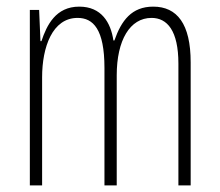

<svg xmlns="http://www.w3.org/2000/svg" viewBox="-20 -559 663 579"><path d="M442 -539C377 -539 346 -497 325 -437H322C314 -491 286 -539 219 -539C148 -539 121 -483 105 -435H102L98 -529H70V0H107V-326C107 -417 138 -505 214 -505C261 -505 295 -471 295 -354V0H332V-332C332 -438 372 -505 437 -505C484 -505 518 -467 518 -367V0H555V-371C555 -487 514 -539 442 -539Z"/></svg>

Font: Noto Sans Devanagari UI ExtraCondensed ExtraLight
Style: Regular
Weight: 200
Width: 2
Designer: Jelle Bosma - Monotype Design Team
Foundry: Monotype Imaging Inc.
Version: Version 2.004